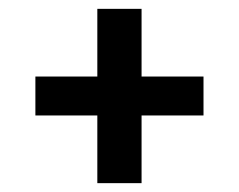

<svg xmlns="http://www.w3.org/2000/svg" viewBox="-20 -557 540 434"><path d="M300 -143H200V-296H60V-384H200V-537H300V-384H440V-296H300Z"/></svg>

Font: Iosevka Curly Semibold
Style: Regular
Weight: 600
Monospace: yes
Designer: Belleve Invis
Foundry: Belleve Invis
Version: Version 22.1.2; ttfautohint (v1.8.4)